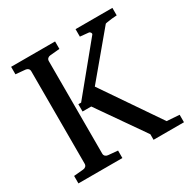

<svg xmlns="http://www.w3.org/2000/svg" viewBox="-153 -814 945 957"><g transform="rotate(-30 319.5 -335.5)"><path d="M208 -349V-601C208 -613 217 -621 229 -622L284 -627V-670H31V-627L86 -622C98 -621 107 -613 107 -601V-68C107 -56 98 -48 86 -47L31 -42V1H284V-42L229 -47C217 -48 208 -56 208 -68V-298ZM228 -299H278L464 -32V0H639V-43L567 -48L343 -376L547 -620C548 -621 552 -622 559 -623C578 -626 594 -628 615 -629V-672H403V-629L454 -624C458 -623 467 -614 462 -607L244 -341H228Z"/></g></svg>

Font: Veleka
Style: Regular
Weight: 400
Designer: Stefan Peev, Context Ltd, 2016; SIL International, 1997-2014.
Foundry: Stefan Peev, Context Ltd, 2016
Version: Version 1.000